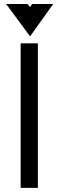

<svg xmlns="http://www.w3.org/2000/svg" viewBox="-20 -930 294 953"><path d="M82.5 2.4V-714.8H168V2.4ZM139.2 -910.2H244.1L129.4 -749.5L10.3 -910.2H115.7L129.4 -895Z"/></svg>

Font: Proletarsk
Style: Regular
Weight: 400
Designer: Peter Wiegel, original typeface by Carl Albert Fahrenwaldt 1901
Foundry: Peter Wiegel
Version: Version 1.000 2010 initial release